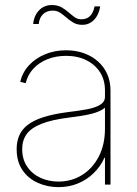

<svg xmlns="http://www.w3.org/2000/svg" viewBox="-20 -747 554 777"><path d="M216.8 10.3Q171.9 10.3 133.1 -7.1Q94.2 -24.4 70.8 -58.8Q47.4 -93.3 47.4 -143.6Q47.4 -172.9 57.1 -197Q66.9 -221.2 90.1 -240Q113.3 -258.8 153.8 -272.2Q194.3 -285.6 255.9 -293.5Q296.9 -298.3 330.6 -304.4Q364.3 -310.5 384.5 -322.5Q404.8 -334.5 404.8 -355.5V-381.3Q404.8 -423.3 384.8 -454.6Q364.7 -485.8 329.3 -503.4Q293.9 -521 247.1 -521Q206.1 -521 171.9 -507.3Q137.7 -493.7 114.7 -468.8Q91.8 -443.8 84 -410.2L62 -416Q70.8 -454.1 97.2 -482.7Q123.5 -511.2 162.4 -527.3Q201.2 -543.5 247.1 -543.5Q288.1 -543.5 321 -531.2Q354 -519 377.9 -497.1Q401.9 -475.1 414.6 -445.6Q427.2 -416 427.2 -381.3V0H404.8V-108.9H402.8Q386.7 -73.2 359.1 -46.4Q331.5 -19.5 295.4 -4.6Q259.3 10.3 216.8 10.3ZM216.8 -12.2Q269 -12.2 311.5 -38.3Q354 -64.5 379.4 -112.8Q404.8 -161.1 404.8 -227.1V-311Q394.5 -302.7 380.6 -296.6Q366.7 -290.5 349.1 -286.1Q331.5 -281.7 309.8 -278.3Q288.1 -274.9 261.7 -271.5Q189.5 -262.7 147.5 -245.8Q105.5 -229 87.6 -203.9Q69.8 -178.7 69.8 -143.6Q69.8 -103 89.4 -73.5Q108.9 -43.9 142.3 -28.1Q175.8 -12.2 216.8 -12.2ZM313 -646.5Q292.5 -646.5 277.3 -655.3Q262.2 -664.1 249.5 -675.3Q236.8 -686.5 223.6 -695.3Q210.4 -704.1 193.4 -704.1Q169.4 -704.1 154.3 -689.7Q139.2 -675.3 136.7 -649.9H114.3Q117.2 -683.1 137.7 -704.8Q158.2 -726.6 189.5 -726.6Q212.4 -726.6 228.3 -717.8Q244.1 -709 256.8 -697.8Q269.5 -686.5 281.7 -677.7Q293.9 -668.9 309.1 -668.9Q330.1 -668.9 343.5 -681.2Q356.9 -693.4 362.8 -721.2H385.7Q379.9 -686.5 360.4 -666.5Q340.8 -646.5 313 -646.5Z"/></svg>

Font: Inter 20pt Thin
Style: Regular
Weight: 250
Version: Version 4.001;git-66647c0bb